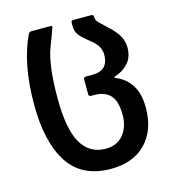

<svg xmlns="http://www.w3.org/2000/svg" viewBox="-106 -568 799 885"><g transform="rotate(-15 293.5 -126.0)"><path d="M49 -150Q49 -342 109 -469Q115 -480 124 -480H215Q226 -480 222 -471Q221 -465 191 -387Q161 -309 161 -150Q161 -3 200 64.5Q239 132 316 132Q371 132 401 95Q431 58 431 1Q431 -65 404.5 -93Q378 -121 328 -121H313Q302 -121 302 -132V-203Q302 -213 313 -213H344Q421 -213 421 -289Q421 -307 412.5 -324.5Q404 -342 380 -362L357 -381Q333 -401 323.5 -416Q314 -431 314 -453V-470Q314 -480 324 -480H410Q421 -480 421 -470V-468Q421 -458 425.5 -450.5Q430 -443 442 -432L475 -401Q507 -371 520 -346Q533 -321 533 -294Q533 -245 505.5 -217Q478 -189 443 -179Q439 -178 438.5 -176Q438 -174 444 -171Q490 -153 516.5 -111.5Q543 -70 543 -3Q543 103 483 165.5Q423 228 316 228Q178 228 113.5 129Q49 30 49 -150Z"/></g></svg>

Font: Barlow GEO Semi Bold
Style: Regular
Weight: 600
Designer: Jeremy Tribby
Foundry: Tribby Type
Version: Version 1.408